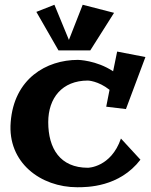

<svg xmlns="http://www.w3.org/2000/svg" viewBox="-20 -764 634 808"><path d="M571 -92C482 24 346 24 305 24C151 24 11 -80 25 -250C39 -433 175 -512 308 -512C308 -512 385 -511 456 -464L473 -547L592 -524L510 -305L427 -315L441 -386C393 -424 350 -425 350 -425C241 -425 183 -351 183 -250C183 -139 233 -58 350 -58C350 -58 447 -59 489 -181ZM460 -710 328 -744 270 -596 209 -744 133 -714 226 -552H360Z"/></svg>

Font: Peralta
Style: Regular
Weight: 400
Designer: Astigmatic (AOETI)
Foundry: Astigmatic (AOETI)
Version: Version 1.000